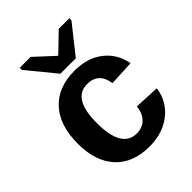

<svg xmlns="http://www.w3.org/2000/svg" viewBox="-214 -861 985 985"><g transform="rotate(-45 278.0 -368.5)"><path d="M290 9.8Q170.4 9.8 104.7 -61.5Q39.1 -132.8 39.1 -261.2Q39.1 -392.6 105.2 -465.3Q171.4 -538.1 292 -538.1Q384.8 -538.1 446 -491Q507.3 -443.8 522.9 -361.8L384.8 -355Q372.1 -443.8 289.1 -443.8Q183.1 -443.8 183.1 -267.1Q183.1 -84 291 -84Q331.1 -84 357.2 -109.1Q383.3 -134.3 389.2 -182.1L526.9 -175.8Q516.1 -93.3 451.2 -41.7Q386.2 9.8 290 9.8ZM463.9 -731.9 341.8 -578.1H230L104 -731.9V-747.1H183.1L286.1 -651.9H288.1L387.2 -747.1H463.9Z"/></g></svg>

Font: Libra Sans Modern
Style: Bold
Weight: 700
Foundry: Stefan Peev, Context Ltd
Version: Version 1.000